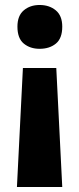

<svg xmlns="http://www.w3.org/2000/svg" viewBox="-20 -579 317 771"><path d="M230 -472Q230 -425 204.5 -404Q179 -383 139 -383Q101 -383 75.5 -404Q50 -425 50 -472Q50 -516 75.5 -537.5Q101 -559 139 -559Q178 -559 204 -537.5Q230 -516 230 -472ZM72 -306H206L230 172H48Z"/></svg>

Font: Noto Sans Khmer UI SemiCondensed ExtraBold
Style: Regular
Weight: 800
Width: 4
Designer: Danh Hong and the Monotype Design Team
Foundry: Monotype Imaging Inc.
Version: Version 2.002; ttfautohint (v1.8.4.7-5d5b)